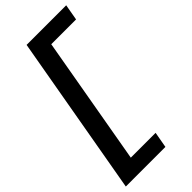

<svg xmlns="http://www.w3.org/2000/svg" viewBox="-314 -779 1018 1018"><g transform="rotate(-45 195.0 -270.5)"><path d="M-33 181H264L280 91.5H94L221 -632H407L423 -722H126Z"/></g></svg>

Font: Anybody Expanded Medium
Style: Italic
Weight: 500
Width: 7
Italic angle: -10°
Version: Version 1.113;gftools[0.9.25]